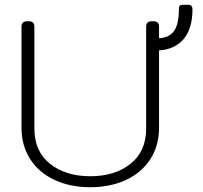

<svg xmlns="http://www.w3.org/2000/svg" viewBox="-20 -769 851 804"><path d="M70 -235V-657Q70 -680 93 -680H101Q124 -680 124 -657V-231Q124 -135 189.5 -83Q255 -31 358 -31Q461 -31 526.5 -83Q592 -135 592 -231V-657Q592 -680 615 -680H623Q646 -680 646 -657V-609Q689 -611 709 -639.5Q729 -668 729 -730Q729 -740 732.5 -744.5Q736 -749 746 -749H770Q777 -749 781.5 -744Q786 -739 786 -731Q786 -649 749 -605.5Q712 -562 646 -558V-235Q646 -159 609.5 -102.5Q573 -46 507.5 -15.5Q442 15 358 15Q274 15 208.5 -15.5Q143 -46 106.5 -102.5Q70 -159 70 -235Z"/></svg>

Font: Mitr ExtraLight
Style: Regular
Weight: 275
Designer: Thanarat Vachiruckul
Foundry: Cadson Demak Co.,Ltd.
Version: Version 1.001